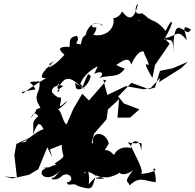

<svg xmlns="http://www.w3.org/2000/svg" viewBox="-20 -950 1058 1043"><path d="M571 -170C556 -236 472 -244 486 -169C443 -205 489 -211 434 -192C433 -153 380 -171 476 -168L491 -224L559 -302L566 -355L627 -411L618 -311H687L737 -356L653 -388L622 -426L694 -500L790 -465L822 -475L849 -565L918 -579L1000 -614L966 -581L844 -504L850 -527L798 -471L761 -465L663 -482L563 -434L541 -517L558 -513L463 -404L427 -441L378 -358L335 -258L342 -277C325 -272 313 -353 295 -355C324 -374 356 -408 338 -397C282 -346 316 -387 311 -421C320 -432 307 -398 264 -447C251 -473 302 -500 322 -481C261 -443 314 -445 300 -469C289 -445 291 -522 303 -483C339 -548 377 -522 426 -472C457 -546 456 -559 473 -536C453 -460 384 -447 391 -487C378 -511 396 -492 444 -466C389 -517 409 -514 413 -486C433 -548 493 -586 538 -601C524 -541 589 -669 563 -677C526 -635 509 -581 492 -549C547 -575 541 -535 517 -527C590 -546 618 -524 658 -577C586 -600 551 -643 565 -645C564 -620 551 -548 594 -590C621 -593 677 -662 693 -599C726 -676 758 -676 762 -667C763 -648 790 -617 787 -593C805 -585 804 -561 805 -580C761 -620 761 -604 808 -527L822 -597L902 -713L871 -743C945 -751 939 -799 995 -732C984 -788 963 -821 1018 -789C994 -760 998 -783 954 -799C927 -805 920 -736 923 -662C918 -740 921 -730 872 -736C938 -847 914 -860 880 -782C831 -841 816 -829 784 -853C761 -796 783 -841 777 -855C769 -848 719 -830 732 -840C792 -844 782 -786 804 -827C763 -886 735 -874 761 -883C705 -853 711 -918 730 -930C710 -845 682 -834 643 -889C638 -870 610 -848 596 -853C608 -783 539 -747 487 -761C534 -830 457 -783 516 -806C450 -783 486 -853 536 -810C543 -819 468 -851 445 -760C427 -746 427 -745 419 -709C367 -714 419 -719 398 -755C328 -747 382 -683 343 -696C291 -695 298 -677 340 -645C364 -715 309 -598 228 -577C274 -537 208 -584 285 -622C264 -611 232 -602 257 -593C280 -625 157 -518 231 -526C231 -526 159 -484 103 -442C95 -452 90 -450 172 -464C160 -504 104 -505 194 -508C203 -439 151 -440 200 -365C135 -336 217 -392 146 -307C174 -368 196 -300 183 -316C149 -277 165 -291 160 -220C187 -297 199 -283 217 -247C232 -235 233 -282 117 -182C178 -169 150 -191 94 -174L158 -210L69 -168L58 -108L72 14L3 9L50 19L139 -1L188 -31L237 -150L264 -95L251 -138L356 -180C311 -209 308 -161 325 -102C312 -75 259 -62 286 -56C226 -40 190 1 246 -43C175 -25 262 -55 217 -30C181 -4 239 50 311 -27C247 49 287 -7 259 22C308 42 358 -46 292 28C347 -44 399 32 344 41C347 68 379 38 402 60C486 86 478 75 498 13C434 75 480 57 457 -26C420 20 432 -47 497 3C517 11 470 -11 548 20C471 26 498 8 556 13C558 16 625 7 660 -39C595 -10 651 16 702 -25C651 46 671 26 685 57C736 6 761 32 826 40C827 5 822 -17 811 -34C846 -33 812 -10 745 -5C765 -16 724 -88 690 -159L673 -178C742 -156 758 -204 746 -131C747 -195 693 -199 691 -146C643 -157 613 -137 599 -108C555 -157 552 -114 496 -156L542 -123Z"/></svg>

Font: Hussar Lance
Style: Italic
Weight: 700
Foundry: Cannot Into Space Fonts, PlusOne Fonts
Version: Version 2.27